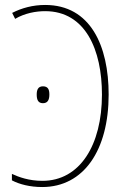

<svg xmlns="http://www.w3.org/2000/svg" viewBox="-20 -744 515 774"><path d="M150 10C318 10 418 -139 418 -363C418 -559 345 -724 162 -724C113 -724 68 -712 29 -692L41 -668C80 -691 125 -699 162 -699C325 -699 391 -542 391 -363C391 -159 302 -15 151 -15C97 -15 56 -30 28 -43V-17C58 -1 101 10 150 10ZM128 -363C128 -343 133 -328 153 -328C172 -328 179 -341 179 -363C179 -384 173 -396 153 -396C133 -396 128 -381 128 -363Z"/></svg>

Font: Noto Sans Condensed Thin
Style: Regular
Weight: 100
Width: 3
Designer: Monotype Design Team
Foundry: Monotype Imaging Inc.
Version: Version 2.013